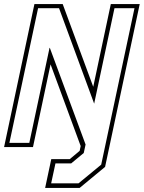

<svg xmlns="http://www.w3.org/2000/svg" viewBox="-26 -720 704 940"><path d="M195 200 225 59H315.5L364 18.5L369 -5L221.5 -405L135.5 0H-6L142.5 -700H281L430.5 -295L516.5 -700H658L488.5 97L364 200ZM224.5 177.5H358.5L469.5 86L632.5 -680H534.5L435 -212.5L263 -680H160.5L20 -20.5H117.5L216.5 -485.5H218L393 -12.5L384 29L322.5 80H245.5Z"/></svg>

Font: Tourney Condensed ExtraLight
Style: Italic
Weight: 200
Width: 3
Italic angle: -12°
Designer: Tyler Finck
Foundry: Etcetera Type Co
Version: Version 1.010; ttfautohint (v1.8.3)